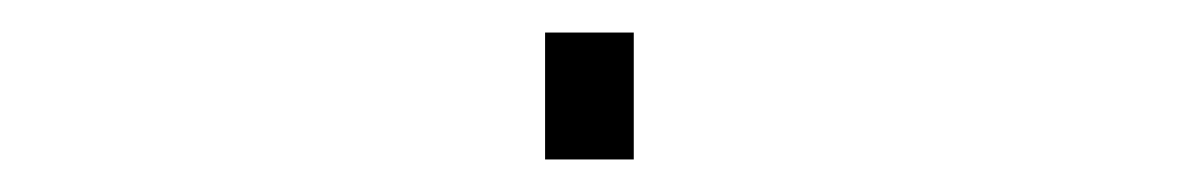

<svg xmlns="http://www.w3.org/2000/svg" viewBox="-20 -98 740 118"><path d="M315 -78H369.5V0H315Z"/></svg>

Font: Trispace SemiExpanded Thin
Style: Regular
Weight: 100
Width: 6
Designer: Tyler Finck
Foundry: Etcetera Type Company
Version: Version 1.210; ttfautohint (v1.8.3)